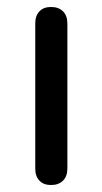

<svg xmlns="http://www.w3.org/2000/svg" viewBox="-20 -520 293 550"><path d="M81 -37V-453Q81 -475 93 -487.5Q105 -500 126 -500Q148 -500 160.5 -487.5Q173 -475 173 -453V-37Q173 -15 160.5 -2.5Q148 10 126 10Q105 10 93 -2.5Q81 -15 81 -37Z"/></svg>

Font: Kodchasan Medium
Style: Regular
Weight: 500
Designer: Katatrad Aksorn Co.,Ltd.
Foundry: Cadson Demak Co.,Ltd.
Version: Version 1.000; ttfautohint (v1.6)